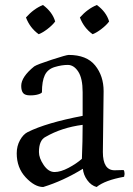

<svg xmlns="http://www.w3.org/2000/svg" viewBox="-20 -729 533 769"><path d="M135 -592Q100 -617 84 -659Q115 -694 152 -709Q190 -681 201 -643Q191 -629 171 -613.5Q151 -598 135 -592ZM351 -592Q316 -617 300 -659Q331 -694 368 -709Q406 -681 417 -643Q407 -629 387 -613.5Q367 -598 351 -592ZM395 -364 392 -120Q392 -47 439 -47L475 -48Q479 -43 479 -32L477 -21Q400 -7 367 20Q345 14 329.5 -7.5Q314 -29 312 -53Q232 -4 153 20Q119 20 83 -18.5Q47 -57 47 -115Q47 -144 60 -167.5Q73 -191 91 -200Q165 -237 311 -265V-360Q311 -415 293.5 -442Q276 -469 251.5 -469Q227 -469 199 -460.5Q171 -452 159.5 -428Q148 -404 148 -360Q148 -356 134.5 -351.5Q121 -347 100.5 -347Q80 -347 72.5 -356.5Q65 -366 65 -385Q65 -421 117 -463Q129 -471 187.5 -490Q246 -509 255 -509Q327 -509 361 -467Q395 -425 395 -364ZM308 -93Q311 -165 311 -229Q227 -218 163 -181Q136 -168 136 -120Q136 -96 155 -68Q174 -40 198.5 -40Q223 -40 255 -57Q287 -74 308 -93Z"/></svg>

Font: Rosarivo
Style: Regular
Weight: 400
Designer: Pablo Ugerman
Foundry: Pablo Ugerman
Version: Version 1.003